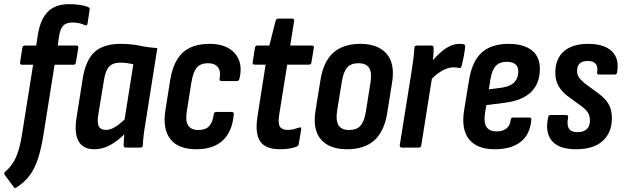

<svg xmlns="http://www.w3.org/2000/svg" viewBox="-46 -711 3004 925"><path d="M232.2 -491.7H321.2Q333 -491.7 331.2 -479.8L319.6 -410.4Q318.2 -399 308.2 -399H216.9L163.8 -64.2Q153.6 0.7 138.3 49.5Q122.9 98.3 97.7 133Q72.5 167.7 32.2 192.6Q25 196.8 20.2 190.2L-23.4 131.2Q-29.2 123.6 -20.4 115.9Q1.2 97.3 16.6 73.3Q32 49.4 42.7 15Q53.4 -19.4 60.6 -66.9L113.5 -399H60.6Q49.3 -399 50.7 -410.4L61.6 -480.4Q64 -491.7 73.6 -491.7H128.4L136.8 -545.7Q149 -619.4 185.2 -655.2Q221.4 -691 286.9 -691Q314.4 -691 339.6 -687.2Q364.8 -683.4 379.2 -676.6Q387.7 -673 385.9 -664.4L375.8 -597.8Q374.6 -586.6 363.8 -589.6Q349.6 -596.4 334 -599.5Q318.4 -602.6 302.2 -602.6Q273.7 -602.6 259.2 -587.9Q244.7 -573.2 238.9 -538.9Z M408.9 8Q353.9 8 332.3 -31Q310.7 -70 323.1 -146.6L352.5 -332.4Q366.9 -422 410.1 -460.9Q453.2 -499.7 534.4 -499.7Q584.9 -499.7 625.9 -491.1Q666.9 -482.4 711.9 -479.1L655.9 -125Q649.7 -89.3 646.3 -61.3Q642.9 -33.4 642.1 -11.4Q641.7 0 630.1 0H560.6Q549.6 0 549.6 -11.4Q549.8 -23.6 550.8 -37Q551.8 -50.4 552.8 -64Q519 -30.2 483 -11.1Q446.9 8 408.9 8ZM464.2 -85.1Q484.6 -85.1 506.6 -98.1Q528.6 -111 554.3 -135.5L596.3 -401.2Q581.5 -405 564.9 -407.1Q548.4 -409.2 533.1 -409.2Q498.2 -409.2 480.1 -390.2Q461.9 -371.1 454.9 -325.2L427.1 -156.1Q421.3 -121 429.7 -103.1Q438.1 -85.1 464.2 -85.1Z M899.9 8Q812.6 8 774.7 -40.8Q736.9 -89.5 750.7 -178.3L773.7 -324Q788.5 -415 834.3 -457.4Q880.2 -499.7 964.1 -499.7Q1045.8 -499.7 1085.9 -453.5Q1125.9 -407.3 1107.7 -332.1Q1104.7 -320.6 1096.2 -320.6H1022Q1009.7 -320.6 1012.1 -332.1Q1018.7 -369 1003.5 -387.7Q988.4 -406.4 956.3 -406.4Q920 -406.4 902.4 -385.7Q884.7 -364.9 876.1 -314.4L854.3 -177.3Q846.3 -129.6 860.1 -107.2Q874 -84.7 910 -84.7Q944.5 -84.7 961.8 -103.4Q979 -122.2 983.6 -159.6Q985 -171.6 995.6 -171.6H1069.9Q1081.7 -171.6 1080.3 -159.6Q1072.9 -76.7 1027.3 -34.4Q981.8 8 899.9 8Z M1303.2 8Q1232.5 8 1207 -30.7Q1181.4 -69.3 1195 -153.4L1233.7 -399.6H1180.9Q1169.5 -399.6 1171.3 -411L1182.2 -480.4Q1184.6 -491.7 1193.8 -491.7H1251.8L1281.6 -610.6Q1285.8 -621.5 1294 -621.5H1361.5Q1372.9 -621.5 1371.1 -610.2L1352.1 -491.7H1455.9Q1468.3 -491.7 1465.9 -479.8L1454.4 -411Q1453 -399.6 1442.8 -399.6H1337.7L1299.2 -159.2Q1292.6 -117.1 1302.4 -101.1Q1312.2 -85.1 1339.1 -85.1Q1354.9 -85.1 1368.2 -88.4Q1381.5 -91.7 1394.5 -96.3Q1406.9 -100.7 1404.9 -87.3L1393.3 -17.2Q1392.3 -8.2 1382.9 -4.4Q1366.4 2 1346 5Q1325.6 8 1303.2 8Z M1626.1 8Q1540.4 8 1499.9 -39.6Q1459.5 -87.1 1473.9 -176.7L1497.7 -324.2Q1511.7 -414 1559.6 -456.9Q1607.6 -499.7 1690.5 -499.7Q1774.6 -499.7 1816.1 -452.5Q1857.5 -405.2 1843.1 -314.6L1819.9 -169.1Q1805.9 -78.7 1758 -35.4Q1710 8 1626.1 8ZM1636.1 -84.7Q1672.4 -84.7 1690.6 -105.3Q1708.9 -125.8 1716.9 -174.5L1738.7 -312.2Q1746.7 -361.7 1732.2 -384.1Q1717.6 -406.4 1680.9 -406.4Q1645 -406.4 1626.9 -386.2Q1608.7 -365.9 1600.7 -316.8L1578.3 -178.9Q1570.7 -131 1584.7 -107.9Q1598.8 -84.7 1636.1 -84.7Z M1890.3 0Q1878.5 0 1879.9 -11.4L1936.9 -367.4Q1942.5 -402.4 1945.9 -430.1Q1949.3 -457.8 1950.3 -479.8Q1951.1 -491.7 1962.3 -491.7H2032.8Q2043.2 -491.7 2043.2 -480.4Q2043.6 -462.4 2041.3 -437.7Q2039 -413.1 2036.4 -394.9L2039.5 -362.6L1983.7 -11.4Q1981.9 0 1971.7 0ZM2024.4 -319.6 2032.4 -413.1Q2051.4 -435.3 2072.9 -455.2Q2094.4 -475.1 2118.2 -487.4Q2142 -499.7 2166.6 -499.7Q2174.8 -499.7 2179.9 -499.2Q2185 -498.7 2188.4 -497.4Q2195.9 -495.2 2195.1 -485.6Q2193 -464.6 2188.3 -439.8Q2183.6 -415 2177.8 -392.8Q2174.4 -381.2 2165.2 -383.4Q2159.6 -385.4 2153.5 -385.9Q2147.4 -386.4 2139 -386.4Q2120.2 -386.4 2100.3 -378.2Q2080.4 -370 2061 -355.2Q2041.6 -340.4 2024.4 -319.6Z M2336.9 8Q2252.4 8 2213.9 -39.8Q2175.5 -87.5 2189.7 -177.9L2213.3 -323.2Q2227.7 -414.6 2274.1 -457.2Q2320.6 -499.7 2404.1 -499.7Q2476.2 -499.7 2515.6 -469Q2554.9 -438.2 2554.9 -380.2Q2554.9 -308.9 2513.3 -268.2Q2471.7 -227.5 2389.8 -216.5L2297.1 -204.5L2290.3 -163.2Q2283.9 -120.1 2298.1 -99Q2312.2 -78 2346.3 -78Q2376.3 -78 2393.9 -92.1Q2411.4 -106.2 2414.6 -133.9Q2416 -144.9 2426 -144.9H2504.1Q2515.7 -144.9 2513.7 -133.9Q2508.1 -63.8 2463 -27.9Q2418 8 2336.9 8ZM2309.1 -280.5 2371.7 -288.7Q2412.2 -294.8 2431.6 -314.6Q2451 -334.4 2451 -366.5Q2451 -390.1 2436.9 -401.6Q2422.8 -413.2 2395.9 -413.2Q2360.8 -413.2 2342.5 -393.4Q2324.1 -373.7 2316.7 -328.4Z M2729.3 8Q2646.4 8 2612.7 -32.7Q2579.1 -73.4 2594.7 -145.2Q2596.5 -157.1 2606.6 -157.1H2681.4Q2692.4 -157.1 2691 -145.2Q2683.9 -109.3 2694.8 -91.9Q2705.6 -74.4 2736.7 -74.4Q2766.2 -74.4 2781.1 -88.8Q2796.1 -103.1 2796.1 -130.2Q2796.1 -151.2 2788 -165.7Q2779.9 -180.3 2758.6 -197.1L2688.7 -248Q2659.9 -270 2644.6 -297.2Q2629.3 -324.4 2629.3 -360.9Q2629.3 -427.4 2670.4 -463.6Q2711.4 -499.7 2787.5 -499.7Q2863.4 -499.7 2900.9 -464.8Q2938.3 -429.8 2927.3 -363.6Q2925.9 -352 2915.9 -352H2840Q2829 -352 2831 -363.6Q2838.8 -417.3 2785.9 -417.3Q2734.1 -417.3 2734.1 -369.8Q2734.1 -351.8 2742.7 -338.9Q2751.3 -326.1 2771.4 -309.3L2837.1 -260.9Q2871.1 -235.9 2886.5 -208.6Q2901.9 -181.3 2901.9 -142.1Q2901.9 -72.2 2857.8 -32.1Q2813.8 8 2729.3 8Z"/></svg>

Font: Sofia Sans Condensed
Style: Italic
Weight: 400
Italic angle: -9°
Designer: Botio Nikoltchev, Ani Petrova
Foundry: lettersoup
Version: Version 4.101